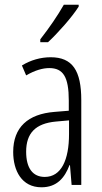

<svg xmlns="http://www.w3.org/2000/svg" viewBox="-20 -785 431 815"><path d="M314 -757V-765H251C223 -716 192 -671 151 -618V-606H184C224 -643 285 -711 314 -757ZM195 -542C153 -542 110 -530 73 -507L91 -465C129 -487 162 -496 189 -496C248 -496 272 -459 272 -358V-315L211 -310C99 -301 36 -245 36 -140C36 -61 72 10 156 10C222 10 255 -31 275 -84H277L284 0H325V-360C325 -485 288 -542 195 -542ZM217 -269 273 -274V-216C273 -106 240 -34 170 -34C120 -34 91 -70 91 -141C91 -220 131 -261 217 -269Z"/></svg>

Font: Noto Sans Thai Looped ExtraCondensed Light
Style: Regular
Weight: 300
Width: 2
Designer: Sasikarn Vongin, Ben Mitchell
Foundry: The Fontpad Ltd
Version: Version 1.001